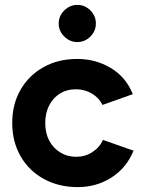

<svg xmlns="http://www.w3.org/2000/svg" viewBox="-20 -753 586 785"><path d="M298 12Q220 12 159 -21.5Q98 -55 64 -114.5Q30 -174 30 -250Q30 -327 64 -386Q98 -445 158 -478.5Q218 -512 296 -512Q371 -512 433 -475Q495 -438 523 -368L399 -324Q385 -353 355.5 -370.5Q326 -388 290 -388Q253 -388 225 -370.5Q197 -353 181 -322Q165 -291 165 -250Q165 -209 181 -178.5Q197 -148 226 -130Q255 -112 292 -112Q328 -112 357.5 -131Q387 -150 401 -181L526 -137Q497 -66 435.5 -27Q374 12 298 12ZM296 -581Q266 -581 243 -603.5Q220 -626 220 -657Q220 -688 243 -710.5Q266 -733 296 -733Q327 -733 349.5 -710.5Q372 -688 372 -657Q372 -626 349.5 -603.5Q327 -581 296 -581Z"/></svg>

Font: Figtree
Style: Bold
Weight: 700
Designer: Erik Kennedy
Foundry: Erik Kennedy
Version: Version 2.001;gftools[0.9.30]